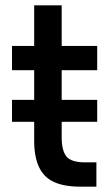

<svg xmlns="http://www.w3.org/2000/svg" viewBox="-20 -699 409 719"><path d="M281 0Q220 0 182 -17.5Q144 -35 126 -73.5Q108 -112 108 -172V-243H25V-325H108V-436H25V-527H108V-679H211V-527H344V-436H211V-325H344V-243H211V-183Q211 -136 228.5 -113.5Q246 -91 299 -91H341V0Z"/></svg>

Font: Onest Medium
Style: Regular
Weight: 500
Designer: Dmitri Voloshin, Andrey Kudryavtsev
Foundry: Dmitri Voloshin, Andrey Kudryavtsev
Version: Version 1.000;gftools[0.9.33]